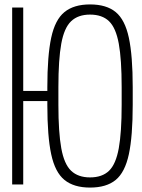

<svg xmlns="http://www.w3.org/2000/svg" viewBox="-20 -834 640 868"><path d="M387 14Q314 14 271.5 -20.5Q229 -55 211.5 -136.5Q194 -218 194 -360V-440Q194 -582 211.5 -663.5Q229 -745 271.5 -779.5Q314 -814 387 -814Q461 -814 503 -779.5Q545 -745 562.5 -663.5Q580 -582 580 -440V-360Q580 -218 562.5 -136.5Q545 -55 503 -20.5Q461 14 387 14ZM35 0V-800H85V0ZM58 -377V-423H225V-377ZM387 -32Q442 -32 473 -62Q504 -92 517 -164Q530 -236 530 -360V-440Q530 -565 517 -636.5Q504 -708 473 -738Q442 -768 387 -768Q333 -768 301.5 -738Q270 -708 257 -636.5Q244 -565 244 -440V-360Q244 -236 257 -164Q270 -92 301.5 -62Q333 -32 387 -32Z"/></svg>

Font: Victor Mono Thin
Style: Regular
Weight: 100
Monospace: yes
Designer: Rune Bjørnerås
Version: Version 1.561;gftools[0.9.30]